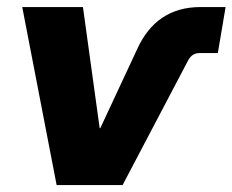

<svg xmlns="http://www.w3.org/2000/svg" viewBox="-20 -536 673 556"><path d="M144 0 44.4 -515.6H220.2L268.6 -165H270.5L376.5 -392.1Q431.6 -515.6 561 -515.6H633.3L610.8 -382.3H557.6Q536.6 -382.3 525.4 -362.3L335 0Z"/></svg>

Font: Inter Display ExtraBold
Style: Italic
Weight: 800
Italic angle: -9.39999°
Designer: Rasmus Andersson
Foundry: rsms
Version: Version 4.000;git-a52131595